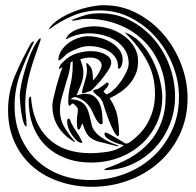

<svg xmlns="http://www.w3.org/2000/svg" viewBox="-20 -713 752 737"><path d="M11 -290Q11 -359 36.5 -420Q62 -481 95 -540Q99 -550 110 -555V-551Q81 -493 58.5 -432.5Q36 -372 36 -306Q36 -243 58 -190.5Q80 -138 118.5 -100.5Q157 -63 210.5 -42.5Q264 -22 327 -22Q396 -22 457.5 -45Q519 -68 565.5 -110Q612 -152 639.5 -211Q667 -270 667 -341Q667 -403 643.5 -462.5Q620 -522 579 -569Q538 -616 482.5 -644.5Q427 -673 363 -673Q309 -673 260.5 -653Q212 -633 170 -601H167Q180 -622 206 -639Q232 -656 262.5 -668Q293 -680 324 -686.5Q355 -693 378 -693Q447 -693 506 -662Q565 -631 608 -580.5Q651 -530 675.5 -466Q700 -402 700 -337Q700 -261 670.5 -198Q641 -135 590.5 -90Q540 -45 473.5 -20.5Q407 4 333 4Q267 4 208 -16Q149 -36 105.5 -73.5Q62 -111 36.5 -166Q11 -221 11 -290ZM385 -66Q436 -83 478.5 -107Q521 -131 551.5 -164.5Q582 -198 599 -242.5Q616 -287 616 -345Q616 -412 592.5 -466.5Q569 -521 528 -560Q487 -599 431.5 -620Q376 -641 311 -641Q300 -641 282.5 -637Q265 -633 258 -634L255 -636Q283 -648 307.5 -655Q332 -662 364 -662Q427 -662 480 -634.5Q533 -607 571.5 -562Q610 -517 631 -459.5Q652 -402 652 -342Q652 -286 631.5 -235Q611 -184 574.5 -145Q538 -106 488 -83Q438 -60 379 -60ZM90 -327Q90 -335 95 -342H96H97L99 -340Q106 -239 165 -182Q224 -125 327 -125Q357 -125 393.5 -130.5Q430 -136 455 -155V-156Q448 -157 435.5 -161Q423 -165 411 -170.5Q399 -176 390 -183.5Q381 -191 381 -200Q381 -204 386 -204Q389 -204 399.5 -198.5Q410 -193 422.5 -185.5Q435 -178 446.5 -171.5Q458 -165 462 -162H464Q472 -162 481 -169Q490 -176 496 -181Q535 -213 555 -257.5Q575 -302 575 -353Q575 -425 542 -483Q509 -541 458 -589Q496 -576 523.5 -545Q551 -514 568.5 -477Q586 -440 594.5 -403Q603 -366 603 -342Q603 -285 581 -238.5Q559 -192 521.5 -158.5Q484 -125 434.5 -107Q385 -89 330 -89Q276 -89 231.5 -106Q187 -123 155.5 -154Q124 -185 107 -229Q90 -273 90 -327ZM296 -240Q295 -238 291.5 -229Q288 -220 286 -218L282 -215Q279 -215 277.5 -220.5Q276 -226 275.5 -232Q275 -238 275 -244Q275 -250 275 -252Q275 -263 277 -272.5Q279 -282 279 -293Q279 -298 270.5 -307Q262 -316 258 -316L247 -306L244 -310Q242 -313 242 -316.5Q242 -320 242 -323Q242 -355 250.5 -389Q259 -423 259 -462V-477H258L251 -474Q249 -448 242.5 -425Q236 -402 229 -379.5Q222 -357 216 -334.5Q210 -312 210 -289Q210 -254 227.5 -224.5Q245 -195 269 -169H266H264Q225 -192 203 -227Q181 -262 181 -308Q181 -317 185.5 -337.5Q190 -358 196 -380Q202 -402 208.5 -422.5Q215 -443 219 -452V-453V-455Q217 -453 213.5 -451.5Q210 -450 208 -448L206 -449Q207 -456 211.5 -463Q216 -470 221 -474Q244 -499 276 -508.5Q308 -518 337 -516.5Q366 -515 386.5 -503Q407 -491 407 -473Q407 -462 397.5 -446.5Q388 -431 375.5 -415Q363 -399 349.5 -385Q336 -371 329 -364Q319 -362 311.5 -358.5Q304 -355 295 -355V-358Q295 -365 298 -375Q301 -385 304.5 -396.5Q308 -408 311 -420.5Q314 -433 314 -444Q314 -451 312.5 -458Q311 -465 311 -471H314Q331 -457 334 -441Q337 -425 337 -404Q341 -408 347.5 -416Q354 -424 359.5 -433.5Q365 -443 368 -451.5Q371 -460 370 -466Q367 -478 357.5 -484Q348 -490 336 -491.5Q324 -493 311 -491Q298 -489 288 -485Q293 -473 296.5 -460.5Q300 -448 300 -434Q300 -411 291 -389Q282 -367 274 -347Q282 -349 290.5 -351Q299 -353 308 -353Q330 -353 343 -342Q356 -331 363 -314Q370 -297 372 -277.5Q374 -258 374 -242Q374 -240 372.5 -238Q371 -236 369 -236Q363 -236 356.5 -244Q350 -252 345 -262.5Q340 -273 335 -283.5Q330 -294 327 -299Q316 -315 305.5 -323Q295 -331 287.5 -334.5Q280 -338 275 -339Q270 -340 269 -341Q258 -339 251 -332Q276 -331 290.5 -322.5Q305 -314 312.5 -300Q320 -286 324 -268Q328 -250 333 -230Q337 -216 348 -204Q359 -192 374 -182.5Q389 -173 404.5 -166Q420 -159 433 -155L436 -152H430Q429 -152 420 -154Q411 -156 400 -159Q389 -162 379.5 -164.5Q370 -167 367 -167Q350 -171 338.5 -177Q327 -183 319.5 -191.5Q312 -200 307 -211.5Q302 -223 296 -240ZM238 -244V-252L242 -258Q247 -258 249.5 -252Q252 -246 253 -242Q263 -222 275.5 -204Q288 -186 296 -166L295 -164Q284 -165 274 -174Q264 -183 256 -195Q248 -207 243 -220Q238 -233 238 -244ZM336 -364Q341 -369 347 -369.5Q353 -370 358 -373Q366 -378 374.5 -384Q383 -390 390 -396H393L397 -393Q397 -384 389.5 -376Q382 -368 377 -362Q379 -359 382 -356.5Q385 -354 388 -351H389H390Q402 -355 417 -369Q432 -383 444.5 -401Q457 -419 465.5 -437.5Q474 -456 474 -469Q474 -499 460 -521Q446 -543 424.5 -557Q403 -571 376 -578Q349 -585 323 -585Q276 -585 236 -563H234L233 -564Q239 -578 251.5 -587Q264 -596 280 -601.5Q296 -607 312 -609.5Q328 -612 341 -612Q370 -612 400 -603Q430 -594 454.5 -576.5Q479 -559 494.5 -534Q510 -509 510 -477Q510 -450 501 -429Q492 -408 477 -390.5Q462 -373 442.5 -359.5Q423 -346 401 -336Q424 -301 430.5 -267.5Q437 -234 437 -195L433 -190Q425 -193 415.5 -211.5Q406 -230 397.5 -252.5Q389 -275 382.5 -294.5Q376 -314 375 -319Q368 -336 357 -343.5Q346 -351 336 -364ZM56 -344Q56 -363 63 -395.5Q70 -428 81 -462Q92 -496 106 -525Q120 -554 134 -567Q136 -566 136 -560Q124 -525 113.5 -495Q103 -465 95 -435.5Q87 -406 82 -375.5Q77 -345 77 -310Q77 -289 79.5 -268.5Q82 -248 82 -227Q75 -228 70 -243.5Q65 -259 62 -279.5Q59 -300 57.5 -318.5Q56 -337 56 -344ZM433 -452Q434 -474 424.5 -490Q415 -506 398.5 -516Q382 -526 362 -531Q342 -536 323 -536Q302 -536 281 -528Q260 -520 242 -510Q235 -505 223.5 -493.5Q212 -482 204 -481Q204 -501 215 -518Q226 -535 242.5 -547.5Q259 -560 279.5 -567Q300 -574 318 -574Q337 -574 360.5 -568.5Q384 -563 404 -551.5Q424 -540 437.5 -523Q451 -506 451 -482Q451 -476 447.5 -463.5Q444 -451 436 -449Z"/></svg>

Font: mr_AkronimG
Style: Regular
Weight: 400
Version: Version 1.002 April 14, 2020